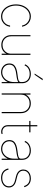

<svg xmlns="http://www.w3.org/2000/svg" viewBox="1387 -2205 830 3644"><g transform="rotate(90 1802.0 -383.0)"><path d="M293 11.7Q226.6 11.7 174.8 -25.4Q123 -62.5 93.3 -126.7Q63.5 -190.9 63.5 -271.5Q63.5 -351.6 93 -415.3Q122.6 -479 174.6 -516.4Q226.6 -553.7 293 -553.7Q341.8 -553.7 382.8 -532.7Q423.8 -511.7 451.4 -474.1Q479 -436.5 487.3 -386.7H464.8Q458 -428.2 433.3 -460.7Q408.7 -493.2 372.3 -512.2Q335.9 -531.2 293 -531.2Q233.9 -531.2 187.3 -497.3Q140.6 -463.4 113.3 -404.8Q85.9 -346.2 85.9 -271.5Q85.9 -198.7 112.3 -139.6Q138.7 -80.6 185.5 -45.7Q232.4 -10.7 293 -10.7Q357.9 -10.7 406.2 -51.5Q454.6 -92.3 464.8 -159.2H488.3Q480.5 -107.9 452.9 -69.3Q425.3 -30.8 384 -9.5Q342.8 11.7 293 11.7Z M999 -178.7V-545.9H1021.5V0H999V-86.9H996.1Q976.6 -43.9 932.6 -18.3Q888.7 7.3 832 6.8Q777.8 6.8 735.8 -16.8Q693.8 -40.5 670.2 -82.5Q646.5 -124.5 646.5 -178.7V-545.9H668.9V-178.7Q668.9 -106.4 714.4 -61Q759.8 -15.6 832 -15.6Q880.9 -15.6 918.5 -36.6Q956.1 -57.6 977.5 -94.5Q999 -131.3 999 -178.7Z M1351.6 11.7Q1306.6 11.7 1268.6 -6.8Q1230.5 -25.4 1207.5 -61Q1184.6 -96.7 1184.6 -147.5Q1184.6 -175.3 1193.4 -199.7Q1202.1 -224.1 1224.6 -243.9Q1247.1 -263.7 1287.4 -278.1Q1327.6 -292.5 1390.6 -299.8Q1428.7 -304.2 1462.2 -309.8Q1495.6 -315.4 1516.4 -326.9Q1537.1 -338.4 1537.1 -359.4V-391.6Q1537.1 -455.1 1494.9 -493.2Q1452.6 -531.2 1382.8 -531.2Q1325.2 -531.2 1282 -505.9Q1238.8 -480.5 1221.7 -434.6L1200.2 -443.4Q1213.4 -477.5 1240 -502.2Q1266.6 -526.9 1303.5 -540.3Q1340.3 -553.7 1382.8 -553.7Q1424.3 -553.7 1457 -541.5Q1489.7 -529.3 1512.7 -507.3Q1535.6 -485.4 1547.6 -455.8Q1559.6 -426.3 1559.6 -391.6V0H1537.1V-110.4H1534.2Q1517.6 -73.7 1490.2 -46.4Q1462.9 -19 1427.7 -3.7Q1392.6 11.7 1351.6 11.7ZM1351.6 -10.7Q1403.3 -10.7 1445.3 -38.8Q1487.3 -66.9 1512.2 -117.2Q1537.1 -167.5 1537.1 -233.4V-315.4Q1526.9 -308.1 1512.9 -302.2Q1499 -296.4 1481.7 -292Q1464.4 -287.6 1443.6 -284.4Q1422.9 -281.2 1399.4 -278.3Q1326.2 -270 1284.2 -252.4Q1242.2 -234.9 1224.6 -208.7Q1207 -182.6 1207 -147.5Q1207 -85.9 1248.8 -48.3Q1290.5 -10.7 1351.6 -10.7ZM1376 -625 1475.6 -778.3H1503.9L1398.4 -625Z M1775.4 -366.2V0H1752.9V-545.9H1775.4V-459H1778.3Q1797.9 -501.5 1841.6 -527.1Q1885.3 -552.7 1941.4 -552.7Q1996.6 -552.7 2038.6 -529.1Q2080.6 -505.4 2104.2 -463.4Q2127.9 -421.4 2127.9 -366.2V0H2105.5V-366.2Q2105.5 -439 2059.8 -484.6Q2014.2 -530.3 1941.4 -530.3Q1893.6 -530.3 1856 -509Q1818.4 -487.8 1796.9 -450.9Q1775.4 -414.1 1775.4 -366.2Z M2491.2 -545.9V-523.4H2275.4V-545.9ZM2355.5 -675.8H2377.9V-115.2Q2377.9 -67.4 2408.7 -40Q2439.5 -12.7 2480.5 -12.7Q2490.7 -12.7 2499.5 -14.4Q2508.3 -16.1 2517.6 -19.5L2524.4 1Q2513.7 5.4 2503.4 7.6Q2493.2 9.8 2480.5 9.8Q2430.2 9.8 2392.8 -23.9Q2355.5 -57.6 2355.5 -115.2Z M2805.7 11.7Q2760.7 11.7 2722.7 -6.8Q2684.6 -25.4 2661.6 -61Q2638.7 -96.7 2638.7 -147.5Q2638.7 -175.3 2647.5 -199.7Q2656.2 -224.1 2678.7 -243.9Q2701.2 -263.7 2741.5 -278.1Q2781.7 -292.5 2844.7 -299.8Q2882.8 -304.2 2916.3 -309.8Q2949.7 -315.4 2970.5 -326.9Q2991.2 -338.4 2991.2 -359.4V-391.6Q2991.2 -455.1 2949 -493.2Q2906.7 -531.2 2836.9 -531.2Q2779.3 -531.2 2736.1 -505.9Q2692.9 -480.5 2675.8 -434.6L2654.3 -443.4Q2667.5 -477.5 2694.1 -502.2Q2720.7 -526.9 2757.6 -540.3Q2794.4 -553.7 2836.9 -553.7Q2878.4 -553.7 2911.1 -541.5Q2943.8 -529.3 2966.8 -507.3Q2989.7 -485.4 3001.7 -455.8Q3013.7 -426.3 3013.7 -391.6V0H2991.2V-110.4H2988.3Q2971.7 -73.7 2944.3 -46.4Q2917 -19 2881.8 -3.7Q2846.7 11.7 2805.7 11.7ZM2805.7 -10.7Q2857.4 -10.7 2899.4 -38.8Q2941.4 -66.9 2966.3 -117.2Q2991.2 -167.5 2991.2 -233.4V-315.4Q2981 -308.1 2967 -302.2Q2953.1 -296.4 2935.8 -292Q2918.5 -287.6 2897.7 -284.4Q2877 -281.2 2853.5 -278.3Q2780.3 -270 2738.3 -252.4Q2696.3 -234.9 2678.7 -208.7Q2661.1 -182.6 2661.1 -147.5Q2661.1 -85.9 2702.9 -48.3Q2744.6 -10.7 2805.7 -10.7Z M3533.2 -430.7 3510.7 -424.8Q3494.1 -478 3458.3 -504.6Q3422.4 -531.2 3366.2 -531.2Q3300.8 -531.2 3260.3 -498Q3219.7 -464.8 3219.7 -410.2Q3219.7 -367.7 3246.8 -338.1Q3273.9 -308.6 3329.1 -294.4L3415 -272.9Q3474.6 -257.8 3506.3 -223.1Q3538.1 -188.5 3538.1 -137.7Q3538.1 -93.3 3514.9 -59.6Q3491.7 -25.9 3450.7 -7.1Q3409.7 11.7 3356.4 11.7Q3283.7 11.7 3237.3 -24.2Q3190.9 -60.1 3176.8 -125L3199.2 -130.4Q3211.4 -72.3 3251.5 -41.5Q3291.5 -10.7 3356.4 -10.7Q3427.2 -10.7 3471.4 -45.9Q3515.6 -81.1 3515.6 -137.7Q3515.6 -224.6 3410.2 -251L3325.2 -272.5Q3262.2 -288.1 3229.7 -323.7Q3197.3 -359.4 3197.3 -410.2Q3197.3 -453.1 3218.8 -485.4Q3240.2 -517.6 3278.3 -535.6Q3316.4 -553.7 3366.2 -553.7Q3429.2 -553.7 3471.4 -522.7Q3513.7 -491.7 3533.2 -430.7Z"/></g></svg>

Font: Inter Tight Thin
Style: Regular
Weight: 250
Designer: Rasmus Andersson
Foundry: rsms
Version: Version 3.004